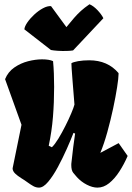

<svg xmlns="http://www.w3.org/2000/svg" viewBox="-20 -855 608 885"><path d="M159.7 9.8Q146 9.8 133.3 2.7Q120.6 -4.4 106 -15.1Q94.2 -23.9 78.1 -33.7Q62 -43.5 50 -54.9Q38.1 -66.4 38.1 -79.1L79.1 -279.8L3.4 -490.2Q17.1 -523.9 46.1 -543.9Q75.2 -564 109.6 -572.8Q144 -581.5 173.8 -581.5Q207 -581.5 224.6 -573.2Q227.1 -546.4 228.3 -516.4Q229.5 -486.3 229.5 -454.6Q229.5 -382.8 224.1 -316.4Q218.8 -250 204.6 -183.1L219.2 -176.3Q232.9 -189.5 249.3 -216.3Q265.6 -243.2 281.2 -274.2Q296.9 -305.2 308.3 -332.3Q319.8 -359.4 323.2 -373Q317.4 -442.9 314.5 -481.4Q311.5 -520 310.3 -537.8Q309.1 -555.7 309.1 -563.5Q316.9 -568.8 339.8 -573Q362.8 -577.1 391.1 -577.1Q476.6 -577.1 526.4 -518.1V-512.7Q526.4 -495.6 519.8 -452.9Q513.2 -410.2 501.5 -355.2Q489.7 -300.3 474.6 -245.8Q459.5 -191.4 442.4 -150.4L526.9 -195.3L568.4 -136.2Q551.8 -97.7 530 -64.2Q508.3 -30.8 482.9 -10.5Q457.5 9.8 429.2 9.8Q406.2 9.8 380.1 -3.7Q354 -17.1 334 -39.1Q326.2 -47.9 317.4 -58.8Q308.6 -69.8 308.6 -94.2Q308.6 -97.7 308.8 -101.1Q309.1 -104.5 309.6 -107.9Q313.5 -145 317.4 -175.8Q321.3 -206.5 326.2 -239.3L318.8 -242.7Q306.6 -210.9 287.6 -168.2Q268.6 -125.5 246.6 -84.7Q224.6 -43.9 202.1 -17.1Q179.7 9.8 159.7 9.8ZM316.9 -622.6Q305.2 -620.6 285.9 -620.1Q266.6 -619.6 247.1 -620.8Q227.5 -622.1 214.8 -624.5L92.3 -719.7Q93.3 -732.9 106 -751.5Q118.7 -770 137.9 -787.8Q157.2 -805.7 178 -816.9Q198.7 -828.1 215.3 -826.7L286.1 -730Q306.6 -755.4 321.8 -772.7Q336.9 -790 353 -804.7Q369.1 -819.3 392.6 -835.4Q411.1 -827.6 429.7 -807.9Q448.2 -788.1 456.5 -771Z"/></svg>

Font: Fruktur
Style: Regular
Weight: 400
Designer: Viktoriya Grabowska, Eben Sorkin
Foundry: Viktoriya Grabowska
Version: Version 1.008; ttfautohint (v1.8.4.7-5d5b)